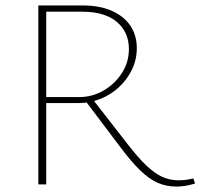

<svg xmlns="http://www.w3.org/2000/svg" viewBox="-20 -678 737 706"><path d="M121 0V-658H283Q346 -658 390.5 -638.5Q435 -619 459 -584Q483 -549 483 -501Q483 -459 465.5 -422.5Q448 -386 418 -358Q388 -330 349.5 -314.5Q311 -299 268 -299H133V-321H271Q319 -321 360.5 -345Q402 -369 428 -409Q454 -449 454 -498Q454 -560 409.5 -597.5Q365 -635 282 -635H150V0ZM629 8Q591 8 559.5 -6Q528 -20 495.5 -51.5Q463 -83 424 -135L292 -310L317 -318L450 -147Q488 -98 518.5 -69Q549 -40 577 -27.5Q605 -15 636 -15Q648 -15 661.5 -16.5Q675 -18 691 -22L697 -3Q677 3 660.5 5.5Q644 8 629 8Z"/></svg>

Font: Ysabeau Office Thin
Style: Regular
Weight: 250
Designer: Christian Thalmann (Catharsis Fonts)
Version: Version 2.001;gftools[0.9.30]; featfreeze: tnum,lnum,ss02